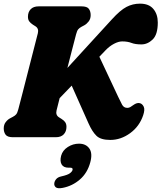

<svg xmlns="http://www.w3.org/2000/svg" viewBox="-20 -734 864 1027"><path d="M282.5 -143.5Q276.5 -118.5 295.5 -106.5L309 -98Q322 -90 328.8 -80.2Q335.5 -70.5 335.5 -55.5Q335.5 -31 321 -15.5Q306.5 0 278.5 0H49Q20 0 10 -13.5Q0 -27 0 -47Q0 -67.5 10.8 -81.2Q21.5 -95 34.5 -101.5L49.5 -109.5Q61 -115.5 67 -123Q73 -130.5 78 -149.5Q88 -187.5 101.8 -241.2Q115.5 -295 130.5 -353.5Q145.5 -412 159.2 -465.5Q173 -519 182.5 -556.5Q188.5 -581.5 169.5 -593.5L156 -602Q143 -610.5 136.2 -620Q129.5 -629.5 129.5 -644.5Q129.5 -669.5 144.2 -684.8Q159 -700 186.5 -700H416Q445.5 -700 455.2 -686.8Q465 -673.5 465 -653Q465 -633 454.2 -619.2Q443.5 -605.5 430.5 -598.5L415.5 -590.5Q404.5 -584.5 398.2 -577Q392 -569.5 387 -550.5Q378 -516.5 365.8 -469Q353.5 -421.5 340.5 -370.5L578.5 -630.5Q623 -679.5 656.5 -697Q690 -714.5 729 -714.5Q776.5 -714.5 800.2 -686.2Q824 -658 824 -613.5Q824 -549.5 796.8 -523Q769.5 -496.5 736.5 -496.5Q703.5 -496.5 683 -504.5Q662.5 -512.5 633.5 -512.5Q614 -512.5 589.8 -499.8Q565.5 -487 544.5 -465L511.5 -430.5L612 -216.5Q623.5 -192 632.8 -174.5Q642 -157 661 -157Q670 -157 677.5 -161.5Q685 -166 693 -172Q713 -186.5 728.5 -182Q741.5 -178.5 748.8 -163.2Q756 -148 746 -118Q726 -58 676.2 -21.8Q626.5 14.5 570 14.5Q518.5 14.5 495.8 -7.8Q473 -30 453.5 -74L363.5 -276L299 -209Q294.5 -190.5 290.2 -174Q286 -157.5 282.5 -143.5ZM347 163Q320 163 309.8 145.8Q299.5 128.5 307 99Q315 70 342.8 52.2Q370.5 34.5 402.5 34.5Q439.5 34.5 457.8 60.2Q476 86 463 134Q447.5 191.5 407.2 226.2Q367 261 315 271Q288.5 276 278.5 267.8Q268.5 259.5 270.5 245.5Q272 234 280.8 223.8Q289.5 213.5 308 209.5Q341.5 202 353.8 192.8Q366 183.5 368 175Q371 163 356 163Z"/></svg>

Font: Fraunces 144pt SuperSoft Black
Style: Italic
Weight: 900
Italic angle: -16°
Version: Version 1.000;[b76b70a41]